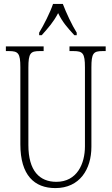

<svg xmlns="http://www.w3.org/2000/svg" viewBox="-20 -951 571 981"><path d="M180 -784V-771H193C227 -809 253 -838 277 -884C299 -838 325 -809 360 -771H372V-784C348 -822 318 -886 301 -931H251C236 -886 203 -822 180 -784ZM263 10C387 10 447 -86 447 -201V-606C447 -679 457 -690 504 -690H520V-714H335V-690H356C403 -690 414 -679 414 -607V-203C414 -115 374 -22 268 -22C182 -22 125 -78 125 -210V-605C125 -680 136 -690 183 -690H203V-714H10V-690H26C73 -690 84 -679 84 -608V-214C84 -55 156 10 263 10Z"/></svg>

Font: Noto Serif Armenian ExtraCondensed ExtraLight
Style: Regular
Weight: 200
Width: 2
Designer: Monotype Design Team
Foundry: Monotype Imaging Inc.
Version: Version 2.008